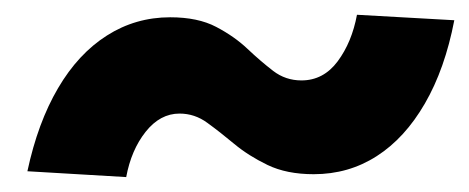

<svg xmlns="http://www.w3.org/2000/svg" viewBox="-20 -438 635 260"><path d="M150.9 -198.2 17.1 -206.1Q31.2 -272 58.6 -318.6Q85.9 -365.2 124.8 -389.9Q163.6 -414.6 210.4 -414.6Q248 -414.6 272.7 -401.6Q297.4 -388.7 315.2 -371.8Q333 -355 349.9 -342Q366.7 -329.1 388.2 -329.1Q418 -329.1 437.3 -355Q456.5 -380.9 463.4 -418L595.2 -410.6Q582.5 -344.7 555.4 -297.9Q528.3 -251 490.2 -226.6Q452.1 -202.1 404.8 -202.1Q368.2 -202.1 342.3 -214.6Q316.4 -227.1 297.1 -243.2Q277.8 -259.3 260.7 -271.7Q243.7 -284.2 223.1 -284.2Q196.8 -284.2 177.2 -259.5Q157.7 -234.9 150.9 -198.2Z"/></svg>

Font: Reddit Sans ExtraBold
Style: Italic
Weight: 800
Italic angle: -11.25°
Designer: Stephen Hutchings
Version: Version 1.013